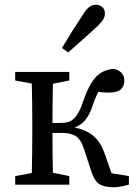

<svg xmlns="http://www.w3.org/2000/svg" viewBox="-20 -778 578 809"><path d="M44 0V-36L114 -49Q115 -87 115.5 -131Q116 -175 116 -210V-265Q116 -299 115.5 -343.5Q115 -388 114 -426L44 -439V-475H272V-439L203 -425Q202 -387 201.5 -341.5Q201 -296 201 -260H236Q254 -260 267.5 -264Q281 -268 292 -279Q303 -290 313 -308.5Q323 -327 332 -356Q355 -422 383.5 -453Q412 -484 460 -488Q504 -477 504 -437Q503 -414 488.5 -401Q474 -388 441 -388Q427 -388 416 -388.5Q405 -389 394 -391Q389 -380 383.5 -368Q378 -356 373 -340Q359 -298 341.5 -275Q324 -252 295 -241Q345 -230 374.5 -204.5Q404 -179 421 -131L450 -48L523 -36V0Q509 4 492 7.5Q475 11 461 11Q420 11 399.5 -1.5Q379 -14 366 -52L332 -156Q320 -191 299.5 -204.5Q279 -218 241 -218H201Q201 -178 201.5 -132.5Q202 -87 203 -50L272 -36V0ZM241 -576Q283 -646 330 -717Q344 -740 357 -749Q370 -758 384 -758Q398 -758 410 -749Q422 -740 422 -720Q422 -709 415.5 -697Q409 -685 388 -665Q357 -637 327.5 -610.5Q298 -584 267 -557Z"/></svg>

Font: Source Serif Pro
Style: Regular
Weight: 400
Designer: Frank Grießhammer
Foundry: Adobe Systems Incorporated
Version: Version 2.000;PS 1.000;hotconv 16.6.51;makeotf.lib2.5.65220